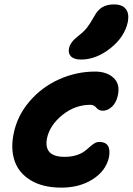

<svg xmlns="http://www.w3.org/2000/svg" viewBox="-20 -858 604 874"><path d="M349.1 -586.9Q317.9 -586.9 303.7 -600.6Q289.6 -614.3 293.9 -637.2Q298.8 -665.5 336.9 -694.8Q361.3 -713.4 375.7 -731.7Q390.1 -750 407.2 -780.8Q424.3 -813 446 -825.4Q467.8 -837.9 498 -837.9Q536.1 -837.9 552.5 -817.4Q568.8 -796.9 562 -758.8Q547.4 -689.5 482.4 -638.2Q417.5 -586.9 349.1 -586.9ZM259.8 -3.9Q175.3 -3.9 120.6 -36.9Q65.9 -69.8 46.9 -124.5Q27.8 -179.2 42 -249Q58.1 -330.6 114 -396Q169.9 -461.4 248.8 -496.8Q327.6 -532.2 413.1 -532.2Q464.4 -532.2 495.6 -504.9Q526.9 -477.5 517.1 -426.8Q510.3 -392.1 490.5 -373Q470.7 -354 448.2 -354Q437.5 -354 429.9 -358.2Q422.4 -362.3 418.7 -367.4Q415 -372.6 408.2 -376.7Q401.4 -380.9 392.1 -380.9Q321.3 -380.9 263.9 -334.5Q206.5 -288.1 193.8 -228Q178.2 -144 273.9 -144Q303.2 -144 326.2 -151.1Q349.1 -158.2 362.5 -168Q376 -177.7 386.7 -187.7Q397.5 -197.8 408.7 -204.8Q419.9 -211.9 432.1 -211.9Q488.3 -211.9 476.1 -142.1Q461.9 -80.1 402.1 -42Q342.3 -3.9 259.8 -3.9Z"/></svg>

Font: Shantell Sans Bouncy
Style: Bold Italic
Weight: 700
Italic angle: -11.31°
Designer: Stephen Nixon, Anya Danilova, Shantell Martin
Foundry: Arrow Type
Version: Version 1.006;[9816181b4]